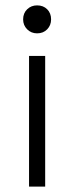

<svg xmlns="http://www.w3.org/2000/svg" viewBox="-20 -694 276 714"><path d="M88 0V-486H148V0ZM118 -570Q96 -570 81 -585Q66 -600 66 -622Q66 -645 81 -659.5Q96 -674 118 -674Q141 -674 155.5 -659.5Q170 -645 170 -622Q170 -600 155.5 -585Q141 -570 118 -570Z"/></svg>

Font: Space Grotesk Light Light
Style: Regular
Weight: 300
Version: Version 2.000